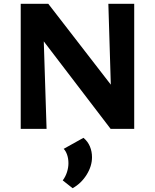

<svg xmlns="http://www.w3.org/2000/svg" viewBox="-20 -678 815 1010"><path d="M89 0V-658H204L225 0ZM624 0H562L138 -555L141 -658H234L623 -155ZM686 -658V0H570L550 -658ZM362 312 310 271Q325 251 332.5 227Q340 203 340 181Q340 156 333 136Q326 116 315 105L419 47Q442 66 453 92.5Q464 119 464 149Q464 196 435.5 241.5Q407 287 362 312Z"/></svg>

Font: Ysabeau SC ExtraBold
Style: Regular
Weight: 800
Designer: Christian Thalmann (Catharsis Fonts)
Version: Version 2.001;gftools[0.9.30]; featfreeze: smcp